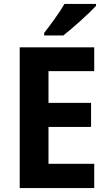

<svg xmlns="http://www.w3.org/2000/svg" viewBox="-20 -954 551 974"><path d="M467 -924V-934H307C281 -889 237 -829 204 -787V-774H301C350 -812 433 -887 467 -924ZM458 0V-123H226V-310H442V-432H226V-593H458V-714H80V0Z"/></svg>

Font: Noto Sans Arabic UI SmCn
Style: Bold
Weight: 700
Width: 4
Designer: Monotype Design Team, Nadine Chahine and Nizar Qandah
Foundry: Monotype Imaging Inc.
Version: Version 2.010